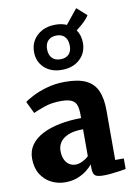

<svg xmlns="http://www.w3.org/2000/svg" viewBox="-105 -1046 782 1123"><g transform="rotate(-10 286.0 -485.0)"><path d="M190.5 11Q145 11 106.5 -9Q68 -29 45 -67Q22 -105 22 -159.5Q22 -205 46.2 -239.2Q70.5 -273.5 114.2 -296.2Q158 -319 217 -330.8Q276 -342.5 345.5 -343V-363Q345.5 -397.5 338.2 -419Q331 -440.5 309.8 -451Q288.5 -461.5 247 -461.5Q190 -461.5 147.2 -446.2Q104.5 -431 80.5 -420L46 -491.5Q59 -502 93.8 -520.2Q128.5 -538.5 179 -553.2Q229.5 -568 290 -568Q369.5 -568 415 -545.2Q460.5 -522.5 480 -477Q499.5 -431.5 499.5 -363V-67H550.5V-4.5Q539 -2 515.5 1.5Q492 5 465.2 7.8Q438.5 10.5 417 10.5Q378.5 10.5 366.2 -0.8Q354 -12 354 -43.5V-66.5Q341.5 -50.5 318.5 -32.2Q295.5 -14 263.2 -1.5Q231 11 190.5 11ZM268 -80.5Q286.5 -80.5 308.2 -91Q330 -101.5 345.5 -116.5V-276.5Q290.5 -276.5 257 -262.2Q223.5 -248 208.5 -225.2Q193.5 -202.5 193.5 -175.5Q193.5 -145.5 202.8 -124.5Q212 -103.5 228.8 -92Q245.5 -80.5 268 -80.5ZM284.5 -640Q220 -640 180.2 -677.5Q140.5 -715 141.5 -774Q143 -833.5 185 -870.2Q227 -907 292.5 -907Q329.5 -907 358.5 -894L429 -981L487 -929Q480.5 -918 468.2 -904.5Q456 -891 440.8 -877.8Q425.5 -864.5 409.5 -852.5Q433 -818.5 432.5 -773Q432 -714.5 391 -677.2Q350 -640 284.5 -640ZM287 -702.5Q319 -702.5 336.5 -720.2Q354 -738 354 -770Q354 -805 336.8 -824.2Q319.5 -843.5 288 -843.5Q255.5 -843.5 237.5 -825.2Q219.5 -807 219.5 -774Q219.5 -740 237.2 -721.2Q255 -702.5 287 -702.5Z"/></g></svg>

Font: Merriweather 20pt Black
Style: Regular
Weight: 900
Version: Version 2.100